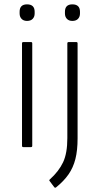

<svg xmlns="http://www.w3.org/2000/svg" viewBox="-20 -675 456 881"><path d="M87 0Q81 0 81 -6V-476Q81 -482 87 -482H122Q128 -482 128 -476V-6Q128 0 122 0ZM104 -579Q88 -579 79 -588.5Q70 -598 70 -613V-621Q70 -655 104 -655Q139 -655 139 -621V-613Q139 -598 130 -588.5Q121 -579 104 -579ZM237 185Q233 188 229 184L208 156Q204 152 209 148Q250 111 269.5 69.5Q289 28 289 -41V-476Q289 -482 295 -482H330Q336 -482 336 -476V-40Q336 15 326 54.5Q316 94 294.5 125Q273 156 237 185ZM312 -579Q296 -579 287 -588.5Q278 -598 278 -613V-621Q278 -655 312 -655Q347 -655 347 -621V-613Q347 -598 338 -588.5Q329 -579 312 -579Z"/></svg>

Font: Sofia Sans Semi Condensed Light
Style: Regular
Weight: 300
Designer: Botio Nikoltchev, Ani Petrova
Foundry: lettersoup
Version: Version 4.100; ttfautohint (v1.8.4.7-5d5b)